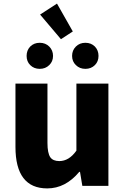

<svg xmlns="http://www.w3.org/2000/svg" viewBox="-20 -1034 694 1068"><path d="M66 -217V-569H244V-239Q244 -182 260 -159Q275 -138 310 -138Q364 -138 405 -196V-569H583V0H438L425 -78H421Q344 14 243 14Q66 14 66 -217ZM203 -953 297 -1014 385 -859 319 -816ZM148 -672Q128 -692 128 -723Q128 -754 148 -775Q169 -796 201 -796Q233 -796 254 -775Q275 -754 275 -723Q275 -692 254 -672Q233 -651 201 -651Q169 -651 148 -672ZM402 -672Q381 -692 381 -723Q381 -754 402 -775Q423 -796 455 -796Q487 -796 508 -775Q528 -754 528 -723Q528 -692 508 -672Q487 -651 455 -651Q423 -651 402 -672Z"/></svg>

Font: Source Han Sans CN Heavy
Style: Bold
Weight: 900
Designer: Ryoko NISHIZUKA (kana & ideographs); Paul D. Hunt (Latin, Greek & Cyrillic); Wenlong ZHANG (bopomofo); Sandoll Communica
Foundry: Adobe Systems Incorporated
Version: Version 1.000;PS 1;hotconv 1.0.78;makeotf.lib2.5.61930